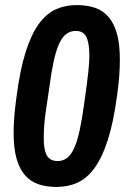

<svg xmlns="http://www.w3.org/2000/svg" viewBox="-20 -718 496 750"><path d="M201.2 12.2Q162.1 12.2 131.1 2Q100.1 -8.3 78.4 -32.7Q56.6 -57.1 44.9 -97.7Q33.2 -138.2 33.2 -199.2Q33.2 -230 36.1 -265.4Q39.1 -300.8 44.9 -342.8Q58.6 -447.3 80.6 -516.1Q102.5 -585 132.1 -625.2Q161.6 -665.5 198.7 -681.9Q235.8 -698.2 279.8 -698.2Q318.4 -698.2 349.6 -688Q380.9 -677.7 402.8 -653.1Q424.8 -628.4 436.5 -587.4Q448.2 -546.4 448.2 -484.9Q448.2 -454.6 445.6 -419.4Q442.9 -384.3 437 -342.8Q422.9 -238.3 400.6 -169.7Q378.4 -101.1 348.6 -60.8Q318.8 -20.5 282 -4.2Q245.1 12.2 201.2 12.2ZM205.1 -88.9Q227.5 -88.9 243.4 -102.1Q259.3 -115.2 271 -142.3Q282.7 -169.4 291.5 -210.7Q300.3 -252 308.1 -308.1Q314.5 -353 318.6 -384.3Q322.8 -415.5 325 -437Q327.1 -458.5 328.1 -473.1Q329.1 -487.8 329.1 -500Q329.1 -548.8 317.6 -573Q306.2 -597.2 275.9 -597.2Q253.4 -597.2 237.3 -584Q221.2 -570.8 209.5 -543.7Q197.8 -516.6 189 -475.3Q180.2 -434.1 172.9 -377.9Q166 -329.1 158.4 -279.5Q150.9 -230 150.9 -176.8Q150.9 -131.8 163.3 -110.4Q175.8 -88.9 205.1 -88.9Z"/></svg>

Font: Archivo Narrow
Style: Bold Italic
Weight: 700
Italic angle: -8°
Designer: Hector Gatti
Foundry: Hector Gatti
Version: 1.002; ttfautohint (v0.8)